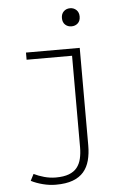

<svg xmlns="http://www.w3.org/2000/svg" viewBox="-61 -739 721 1014"><g transform="rotate(-5 300.0 -232.0)"><path d="M194 229Q160 229 125 220Q90 211 63 197L81 162Q105 174 135.5 182.5Q166 191 197 191Q239 191 266.5 180.5Q294 170 309.5 150.5Q325 131 331.5 103.5Q338 76 338 43V-442H97V-480H382V37Q382 81 372.5 116.5Q363 152 341.5 177Q320 202 284 215.5Q248 229 194 229ZM349 -597Q329 -597 315.5 -609.5Q302 -622 302 -645Q302 -667 315.5 -680Q329 -693 349 -693Q369 -693 382.5 -680Q396 -667 396 -645Q396 -622 382.5 -609.5Q369 -597 349 -597Z"/></g></svg>

Font: Source Code Pro Light
Style: Regular
Weight: 300
Monospace: yes
Designer: Paul D. Hunt, Teo Tuominen
Foundry: Adobe Systems Incorporated
Version: Version 2.030;PS 1.000;hotconv 16.6.51;makeotf.lib2.5.65220